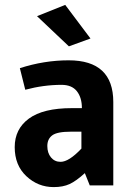

<svg xmlns="http://www.w3.org/2000/svg" viewBox="-20 -756 543 783"><path d="M346 0 326 -50Q291 -18 264 -5.5Q237 7 199 7Q135 7 87.5 -37.5Q40 -82 40 -156Q40 -230 98 -272.5Q156 -315 273 -315H314Q314 -358 293.5 -384Q273 -410 231 -410Q158 -410 83 -390L61 -478Q160 -510 260 -510Q442 -510 442 -340V0ZM312 -219H269Q213 -219 193 -204Q173 -189 173 -160.5Q173 -132 188 -114Q203 -96 227 -96Q261 -96 312 -150ZM349 -599 261 -567 131 -690 246 -736Z"/></svg>

Font: Gudea
Style: Bold
Weight: 700
Designer: Agustina Mingote
Foundry: Agustina Mingote
Version: Version 1.002